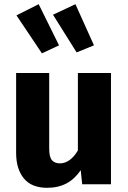

<svg xmlns="http://www.w3.org/2000/svg" viewBox="-20 -880 612 917"><path d="M352 -531.4H510V0H372.5L365.5 -67.1Q336.8 -24.7 297.1 -3.8Q257.5 17 205.2 17Q130.6 17 93.8 -28.1Q57 -73.2 57 -149.6V-531.4H215V-169.6Q215 -129.9 228.1 -114.9Q241.2 -99.8 266.1 -99.8Q291.1 -99.8 313 -116Q334.9 -132.2 352 -161.6ZM261.9 -663.4 164.7 -860 58.6 -806.6 180.2 -625.3ZM428.8 -663.4 340.3 -860 233.1 -809.7 345.9 -629.7Z"/></svg>

Font: Fira Sans Variable
Style: Regular
Weight: 400
Designer: Carrois Corporate & Edenspiekermann AG
Foundry: Carrois Corporate GbR & Edenspiekermann AG
Version: Version 4.202